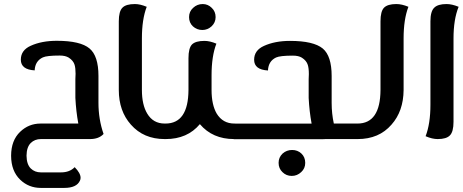

<svg xmlns="http://www.w3.org/2000/svg" viewBox="-20 -691 2301 954"><path d="M469.2 -180.2Q469.2 -98.1 494.6 -25.4Q471.2 0 427.2 0H183.1Q152.8 0 132.8 19.5Q112.3 40 111.8 82.5Q112.3 125.5 132.8 146Q152.8 165.5 183.1 165.5H283.2Q326.2 165.5 351.1 139.6Q380.4 169.4 380.4 192.4Q380.4 199.7 377.4 206.1Q361.3 242.7 299.3 242.7H183.1Q122.6 242.7 80.1 201.7Q35.6 158.7 35.2 83.5V82Q35.6 6.3 80.1 -36.1Q122.6 -77.1 181.6 -77.1H369.1Q357.9 -137.7 354.5 -204.6V-298.3Q355.5 -312.5 355.5 -324.7Q355.5 -352.5 350.6 -369.1Q344.2 -390.1 321.3 -404.8Q304.7 -415 276.9 -415Q212.4 -415 192.9 -405.8Q154.3 -387.7 152.3 -341.3Q83.5 -345.2 83.5 -394.5Q83.5 -441.4 132.3 -463.4Q187 -488.3 262.2 -488.3Q379.4 -488.3 424.8 -450.2Q469.2 -413.1 469.2 -314Z M803.2 -77.1V0H798.3Q693.4 0 630.4 -71.8Q570.3 -139.2 570.3 -244.1V-585Q570.3 -634.8 588.4 -652.8Q606 -670.9 650.4 -670.9Q676.3 -670.9 709 -657.2Q685.1 -595.2 685.1 -500V-244.1Q685.1 -169.9 711.9 -126Q741.2 -77.1 798.3 -77.1Z M1148.4 -77.1V0H1143.1Q1036.1 0 973.1 -74.2Q911.1 0 803.2 0H798.3V-77.1H802.2Q915.5 -77.1 916.5 -244.1V-401.9Q916.5 -452.1 934.1 -470.2Q952.1 -487.8 996.1 -487.8Q1022.5 -487.8 1055.2 -474.1Q1031.2 -412.1 1031.2 -316.9V-244.1Q1031.2 -169.9 1057.1 -126Q1087.4 -77.1 1144.5 -77.1ZM938.5 -560.1Q919.4 -578.1 919.4 -606Q919.4 -633.8 939.5 -651.9Q959.5 -670.9 987.3 -670.9Q1013.2 -670.9 1032.2 -651.9Q1051.3 -633.8 1051.3 -606Q1051.3 -579.1 1031.2 -560.1Q1011.2 -542 985.4 -542Q958.5 -542 938.5 -560.1Z M1477.5 71.8Q1496.6 89.8 1496.6 118.2Q1496.6 146 1476.6 164.1Q1456.5 183.1 1429.7 183.1Q1402.3 183.1 1383.3 164.1Q1364.3 146 1364.3 118.2Q1364.3 90.8 1384.3 71.8Q1404.3 54.2 1431.6 54.2Q1458.5 54.2 1477.5 71.8ZM1638.7 -77.1H1759.3V0H1598.1Q1592.3 0.5 1586.4 0.5H1141.6V-76.7H1528.3Q1517.1 -137.2 1513.7 -204.1V-297.9Q1514.6 -311.5 1514.6 -322.8Q1514.6 -352.1 1509.3 -368.7Q1502.9 -389.6 1480 -404.3Q1463.4 -414.6 1435.5 -414.6Q1371.6 -414.6 1351.6 -405.3Q1313.5 -387.2 1311.5 -340.8Q1242.7 -344.7 1242.7 -394Q1242.7 -440.9 1291.5 -462.9Q1346.2 -487.8 1420.9 -487.8Q1538.1 -487.8 1584 -449.7Q1627.9 -412.6 1627.9 -313.5V-179.7Q1627.9 -126.5 1638.7 -77.1Z M1949.2 -670.9Q1976.6 -670.9 2009.3 -657.2Q1985.4 -595.2 1985.4 -500V-243.2Q1984.4 -138.2 1925.3 -71.8Q1863.3 0 1757.3 0H1752.4V-77.1H1756.3Q1869.6 -77.1 1870.6 -244.1V-585Q1870.6 -634.8 1888.2 -652.8Q1906.2 -670.9 1949.2 -670.9Z M2198.7 -670.9Q2225.6 -670.9 2258.8 -657.2Q2233.4 -595.2 2233.4 -500V-85.9Q2233.4 -36.1 2215.3 -18.1Q2197.8 0 2154.8 0Q2127.4 0 2094.7 -14.2Q2118.7 -76.2 2118.7 -170.9V-585Q2118.7 -634.8 2137.7 -652.8Q2155.8 -670.9 2198.7 -670.9Z"/></svg>

Font: Sukar
Style: Bold
Weight: 700
Designer: Dario Muhafara - Ghiath Alsory
Foundry: Dario Muhafara - Ghiath Alsory
Version: Version 1.00 March 27, 2016, initial release